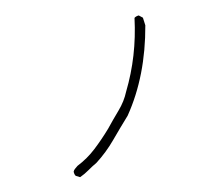

<svg xmlns="http://www.w3.org/2000/svg" viewBox="-108 -865 1216 1059"><g transform="rotate(-15 500.0 -335.0)"><path d="M224 54 203 41Q197 35 197 16Q201 7 209.5 1.5Q218 -4 226 -10Q288 -35 340 -75.5Q392 -116 442 -164Q481 -205 523.5 -246Q566 -287 591 -336Q697 -510 741 -717Q751 -724 767 -724L786 -706L788 -662Q717 -392 565 -206Q508 -152 452.5 -96.5Q397 -41 331 1Q305 13 278.5 28.5Q252 44 224 54Z"/></g></svg>

Font: Yozai
Style: Regular
Weight: 400
Designer: LXGW / Y.OzVox
Foundry: LXGW / Y.OzVox
Version: Version 0.861;October 22, 2024